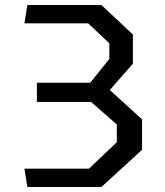

<svg xmlns="http://www.w3.org/2000/svg" viewBox="-20 -750 660 770"><path d="M78 -73.5H336.8L448.5 -179.7V-250.7L345.2 -341.3H128V-418.2H341.8L418.5 -513.5V-576.2L333.5 -656.5H78L89.7 -730H386.5L513 -611.5V-494.5L392.3 -357.3L399.3 -408.3L549.7 -271.3V-149.3L386.5 0H89.7Z"/></svg>

Font: Monaspace Krypton Var ExLight
Style: Regular
Weight: 200
Designer: Riley Cran and the Lettermatic Team
Version: Version 1.200 (Monaspace Krypton Var)